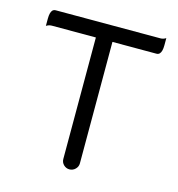

<svg xmlns="http://www.w3.org/2000/svg" viewBox="-103 -774 800 863"><g transform="rotate(15 297.5 -342.5)"><path d="M28.3 -596.7Q40.5 -604.5 53.7 -604.5H258.8V-39.1Q258.8 -23.4 270 -12.2Q281.7 -1 296.9 -1Q313 -1 324.5 -12.5Q335.9 -23.9 335.9 -39.1V-604.5H540Q549.3 -604.5 554.7 -609.9Q565.4 -620.6 565.4 -650.4V-683.6Q553.2 -675.8 540 -675.8H53.7Q44.4 -675.8 38.6 -670.4Q28.3 -659.7 28.3 -629.9Z"/></g></svg>

Font: YuPearl-Light
Style: Light
Weight: 300
Designer: Max Yao
Foundry: Max-Everyday
Version: Version 1.011; ttfautohint (v1.8.3)